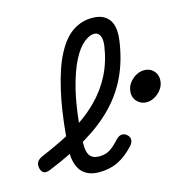

<svg xmlns="http://www.w3.org/2000/svg" viewBox="-166 -842 915 954"><g transform="rotate(-15 292.0 -365.0)"><path d="M409 -75Q369 -32 326.5 -11Q284 10 229 10Q193 10 168.5 -2.5Q144 -15 130.5 -37Q117 -59 112 -91Q110 -103 110 -116Q56 -89 -6 -64Q-27 -56 -38.5 -61.5Q-50 -67 -55 -86Q-59 -106 -51.5 -118.5Q-44 -131 -24 -140Q52 -172 115 -205Q127 -338 149 -433Q174 -544 210.5 -612.5Q247 -681 292.5 -710.5Q338 -740 391 -740Q427 -740 449.5 -727.5Q472 -715 483 -694.5Q494 -674 496 -648Q498 -622 494 -596Q480 -497 443.5 -419Q407 -341 346 -278Q285 -215 198 -163L188 -157V-141Q188 -116 194 -99.5Q200 -83 213.5 -74.5Q227 -66 250 -66Q284 -66 307.5 -82.5Q331 -99 353 -124Q368 -140 382.5 -141.5Q397 -143 410 -132Q424 -120 423 -104.5Q422 -89 409 -75ZM194 -253Q244 -287 283 -326Q337 -380 370 -445Q403 -510 415 -591Q417 -606 416 -619Q415 -632 411 -641Q407 -650 399.5 -655.5Q392 -661 379 -661Q357 -661 327.5 -637.5Q298 -614 270.5 -560.5Q243 -507 221 -419Q204 -349 194 -253ZM482 -343Q484 -360 493 -374Q502 -388 514.5 -399Q527 -410 542.5 -416Q558 -422 574 -422Q590 -422 603 -416Q616 -410 625 -399Q634 -388 637.5 -374Q641 -360 638 -343Q636 -328 627 -313.5Q618 -299 605.5 -288.5Q593 -278 578 -271.5Q563 -265 546 -265Q530 -265 517 -271.5Q504 -278 495 -288.5Q486 -299 482.5 -313.5Q479 -328 482 -343Z"/></g></svg>

Font: Maple Mono NL Light
Style: Italic
Weight: 300
Italic angle: -10°
Monospace: yes
Designer: subframe7536
Version: Version 7.000